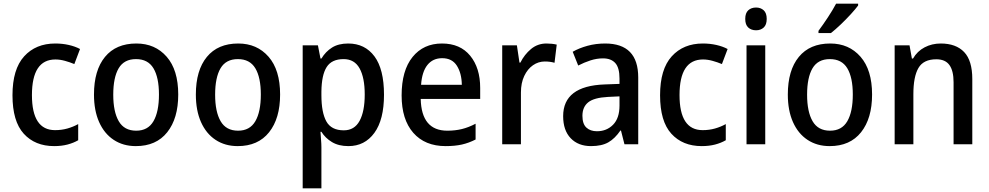

<svg xmlns="http://www.w3.org/2000/svg" viewBox="-20 -786 5388 1046"><path d="M275 10Q171 10 109.5 -57.5Q48 -125 48 -267Q48 -409 111.5 -479Q175 -549 281 -549Q320 -549 355 -541Q390 -533 416 -519L385 -437Q361 -447 334 -454.5Q307 -462 282 -462Q154 -462 154 -268Q154 -77 280 -77Q316 -77 347.5 -86Q379 -95 406 -110V-22Q380 -7 347.5 1.5Q315 10 275 10Z M951 -271Q951 -141 891 -65.5Q831 10 720 10Q651 10 599.5 -24Q548 -58 520 -121Q492 -184 492 -271Q492 -403 552 -476Q612 -549 723 -549Q825 -549 888 -477Q951 -405 951 -271ZM597 -270Q597 -177 627 -125.5Q657 -74 722 -74Q786 -74 816 -125.5Q846 -177 846 -271Q846 -364 816 -414Q786 -464 721 -464Q656 -464 626.5 -414Q597 -364 597 -270Z M1506 -271Q1506 -141 1446 -65.5Q1386 10 1275 10Q1206 10 1154.5 -24Q1103 -58 1075 -121Q1047 -184 1047 -271Q1047 -403 1107 -476Q1167 -549 1278 -549Q1380 -549 1443 -477Q1506 -405 1506 -271ZM1152 -270Q1152 -177 1182 -125.5Q1212 -74 1277 -74Q1341 -74 1371 -125.5Q1401 -177 1401 -271Q1401 -364 1371 -414Q1341 -464 1276 -464Q1211 -464 1181.5 -414Q1152 -364 1152 -270Z M1877 -549Q1968 -549 2020 -479Q2072 -409 2072 -270Q2072 -134 2019.5 -62Q1967 10 1878 10Q1825 10 1788.5 -12Q1752 -34 1731 -68H1726Q1727 -48 1729 -25Q1731 -2 1731 17V240H1629V-539H1712L1726 -467H1731Q1754 -505 1789 -527Q1824 -549 1877 -549ZM1852 -464Q1787 -464 1759.5 -420.5Q1732 -377 1731 -287V-268Q1731 -173 1758 -124.5Q1785 -76 1853 -76Q1911 -76 1939 -127.5Q1967 -179 1967 -271Q1967 -363 1939 -413.5Q1911 -464 1852 -464Z M2388 -549Q2487 -549 2541.5 -482.5Q2596 -416 2596 -307V-247H2272Q2276 -74 2417 -74Q2460 -74 2496.5 -83Q2533 -92 2571 -112V-26Q2534 -7 2496 1.5Q2458 10 2408 10Q2295 10 2231.5 -62.5Q2168 -135 2168 -266Q2168 -402 2227.5 -475.5Q2287 -549 2388 -549ZM2389 -469Q2338 -469 2308.5 -432Q2279 -395 2274 -324H2496Q2495 -387 2469 -428Q2443 -469 2389 -469Z M2957 -549Q2987 -549 3013 -543L3001 -444Q2977 -451 2948 -451Q2913 -451 2883.5 -430.5Q2854 -410 2836 -372Q2818 -334 2818 -282V0H2716V-539H2796L2810 -445H2815Q2837 -489 2873 -519Q2909 -549 2957 -549Z M3277 -549Q3457 -549 3457 -364V0H3382L3363 -75H3360Q3330 -31 3294 -10.5Q3258 10 3200 10Q3130 10 3089 -33Q3048 -76 3048 -153Q3048 -318 3274 -326L3355 -329V-358Q3355 -417 3332 -442.5Q3309 -468 3265 -468Q3231 -468 3197 -457Q3163 -446 3130 -429L3100 -504Q3135 -524 3180.5 -536.5Q3226 -549 3277 -549ZM3292 -258Q3216 -254 3184.5 -228.5Q3153 -203 3153 -155Q3153 -111 3174.5 -91Q3196 -71 3232 -71Q3285 -71 3320 -106.5Q3355 -142 3355 -211V-261Z M3803 10Q3699 10 3637.5 -57.5Q3576 -125 3576 -267Q3576 -409 3639.5 -479Q3703 -549 3809 -549Q3848 -549 3883 -541Q3918 -533 3944 -519L3913 -437Q3889 -447 3862 -454.5Q3835 -462 3810 -462Q3682 -462 3682 -268Q3682 -77 3808 -77Q3844 -77 3875.5 -86Q3907 -95 3934 -110V-22Q3908 -7 3875.5 1.5Q3843 10 3803 10Z M4099 -745Q4124 -745 4140.5 -730Q4157 -715 4157 -683Q4157 -651 4140.5 -636Q4124 -621 4099 -621Q4073 -621 4056.5 -636Q4040 -651 4040 -683Q4040 -715 4056.5 -730Q4073 -745 4099 -745ZM4149 -539V0H4047V-539Z M4731 -271Q4731 -141 4671 -65.5Q4611 10 4500 10Q4431 10 4379.5 -24Q4328 -58 4300 -121Q4272 -184 4272 -271Q4272 -403 4332 -476Q4392 -549 4503 -549Q4605 -549 4668 -477Q4731 -405 4731 -271ZM4377 -270Q4377 -177 4407 -125.5Q4437 -74 4502 -74Q4566 -74 4596 -125.5Q4626 -177 4626 -271Q4626 -364 4596 -414Q4566 -464 4501 -464Q4436 -464 4406.5 -414Q4377 -364 4377 -270ZM4655 -756Q4641 -737 4615 -708.5Q4589 -680 4559.5 -652Q4530 -624 4507 -606H4439V-618Q4463 -650 4490 -691Q4517 -732 4535 -766H4655Z M5105 -549Q5188 -549 5232.5 -502.5Q5277 -456 5277 -355V0H5175V-338Q5175 -400 5152.5 -431.5Q5130 -463 5081 -463Q5011 -463 4983.5 -415.5Q4956 -368 4956 -273V0H4854V-539H4935L4948 -467H4954Q4977 -507 5017 -528Q5057 -549 5105 -549Z"/></svg>

Font: Noto Sans Georgian SemiCondensed Medium
Style: Regular
Weight: 500
Width: 4
Designer: Monotype Design Team, Akaki Razmadze
Foundry: Google LLC
Version: Version 2.005; ttfautohint (v1.8.4.7-5d5b)